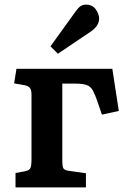

<svg xmlns="http://www.w3.org/2000/svg" viewBox="-20 -809 556 829"><path d="M47 0V-62L90 -70Q108 -74 112 -85Q116 -96 116 -118V-400Q116 -419 110 -428Q104 -437 87 -441L41 -449L51 -512H465L493 -330L420 -314L401 -370Q390 -402 380.5 -419Q371 -436 354 -442Q337 -448 304 -448H249V-115Q249 -94 252.5 -84.5Q256 -75 273 -72L351 -61V0ZM230 -577 198 -609 306 -759Q318 -776 328 -782.5Q338 -789 351 -789Q379 -789 393.5 -768.5Q408 -748 408 -729Q408 -697 371 -672Z"/></svg>

Font: Literata SemiBold
Style: Regular
Weight: 600
Designer: Latin by Veronika Burian and Jose Scaglione. Greek by Irene Vlachou. Cyrillic by Vera Evstafieva.
Foundry: TypeTogether
Version: Version 3.103; ttfautohint (v1.8.4.7-5d5b);gftools[0.9.29]